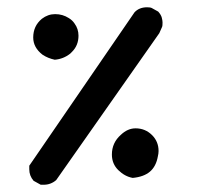

<svg xmlns="http://www.w3.org/2000/svg" viewBox="-20 -430 540 522"><path d="M59.6 30.3Q59.6 27.3 59.6 20.5L345.7 -396.5Q358.4 -410.2 379.9 -410.2Q388.7 -410.2 392.6 -408.2L410.2 -398.4Q418 -389.6 419.9 -381.8Q421.9 -374 421.9 -369.1Q421.9 -359.4 420.9 -357.4L413.1 -339.8L132.8 59.6Q118.2 72.3 98.6 72.3Q95.7 72.3 90.8 72.3L71.3 61.5Q59.6 47.9 59.6 30.3ZM284.2 -9.8Q284.2 -42 308.6 -63.5Q327.1 -81.1 348.6 -81.1Q375 -81.1 393.6 -62.5Q411.1 -44.9 411.1 -19.5Q411.1 -12.7 409.2 -4.9Q404.3 22.5 387.7 36.6Q371.1 50.8 340.8 53.7Q319.3 49.8 301.8 32.7Q284.2 15.6 284.2 -9.8ZM95.7 -281.2Q70.3 -300.8 70.3 -328.1Q70.3 -359.4 93.8 -378.9Q110.4 -391.6 129.9 -391.6Q150.4 -391.6 167 -380.9Q176.8 -375 182.6 -366.2Q193.4 -351.6 193.4 -333Q193.4 -306.6 175.8 -289.1L170.9 -284.2Q152.3 -269.5 128.9 -267.6Q110.4 -271.5 95.7 -281.2Z"/></svg>

Font: JasonHandwriting2
Style: SemiBold
Weight: 600
Version: Version 1.04.7